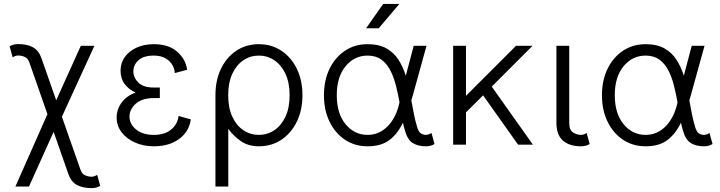

<svg xmlns="http://www.w3.org/2000/svg" viewBox="-20 -743 3700 986"><path d="M191.9 -446.8 268.6 -228 395 -507.8H464.8L297.9 -143.6L393.6 129.4Q401.4 150.9 418 157.7Q434.6 164.6 450.7 164.6Q463.9 164.6 479 154.8L494.6 211.4Q475.6 223.1 450.7 223.1Q404.8 223.1 375 206.8Q345.2 190.4 332 153.3L255.4 -65.9L128.9 214.8H59.1L223.6 -156.7L130.4 -423.3Q122.6 -444.3 106 -451.2Q89.4 -458 73.2 -458Q60.1 -458 44.9 -448.7L29.3 -504.9Q48.3 -516.6 73.2 -516.6Q119.1 -516.6 148.7 -500.5Q178.2 -484.4 191.9 -446.8Z M770 -293.5H800.8V-239.3H770Q710.4 -239.3 677.7 -210.7Q645 -182.1 645 -144Q645 -106.4 678.5 -78.4Q711.9 -50.3 770 -50.3Q826.2 -50.3 859.1 -77.9Q892.1 -105.5 897 -147.5L960 -129.9Q950.7 -65.9 899.2 -28.8Q847.7 8.3 770 8.3Q716.8 8.3 673.3 -11Q629.9 -30.3 604.5 -63.7Q579.1 -97.2 579.1 -139.2Q579.1 -183.1 606 -218Q632.8 -252.9 676.8 -267.6Q642.6 -282.2 620.8 -310.8Q599.1 -339.4 599.1 -380.9Q599.1 -419.4 620.8 -450Q642.6 -480.5 681.2 -498.3Q719.7 -516.1 770 -516.1Q845.7 -516.1 889.6 -477.8Q933.6 -439.5 940.9 -384.8L877.4 -367.7Q877.4 -387.7 865.7 -408.4Q854 -429.2 830.3 -443.4Q806.6 -457.5 770 -457.5Q717.3 -457.5 691.2 -433.8Q665 -410.2 665 -376.5Q665 -344.2 690.7 -318.8Q716.3 -293.5 770 -293.5Z M1086.4 -254.4Q1086.4 -330.6 1114.7 -389.6Q1143.1 -448.7 1193.4 -482.4Q1243.7 -516.1 1309.1 -516.1Q1375 -516.1 1425.5 -482.2Q1476.1 -448.2 1504.6 -389.2Q1533.2 -330.1 1533.2 -253.9Q1533.2 -177.7 1504.6 -118.7Q1476.1 -59.6 1425.5 -25.6Q1375 8.3 1309.1 8.3Q1254.4 8.3 1215.8 -19Q1177.2 -46.4 1152.3 -81.5V214.8H1086.4ZM1151.9 -253.9Q1151.9 -189 1173.1 -143.6Q1194.3 -98.1 1230 -74.2Q1265.6 -50.3 1309.1 -50.3Q1353 -50.3 1388.7 -74.2Q1424.3 -98.1 1445.8 -143.6Q1467.3 -189 1467.3 -253.9Q1467.3 -318.8 1445.8 -364.3Q1424.3 -409.7 1388.7 -433.6Q1353 -457.5 1309.1 -457.5Q1265.6 -457.5 1230 -433.6Q1194.3 -409.7 1173.1 -364.3Q1151.9 -318.8 1151.9 -253.9Z M2211.4 -3.4Q2192.4 8.3 2167.5 8.3Q2127.9 8.3 2100.8 -7.8Q2073.7 -23.9 2060.1 -70.3Q2054.7 -87.9 2049.3 -112.8Q2021 -54.7 1979 -23.2Q1937 8.3 1867.7 8.3Q1801.8 8.3 1751.2 -25.6Q1700.7 -59.6 1672.1 -118.7Q1643.6 -177.7 1643.6 -253.9Q1643.6 -330.1 1672.1 -389.2Q1700.7 -448.2 1751.2 -482.2Q1801.8 -516.1 1867.7 -516.1Q1926.3 -516.1 1964.6 -494.4Q2002.9 -472.7 2026.4 -436Q2049.8 -399.4 2064 -354L2104.5 -507.8H2170.4L2100.1 -253.9Q2096.2 -239.7 2092.3 -227.5Q2098.6 -192.4 2105.5 -158Q2112.3 -123.5 2121.6 -92.8Q2128.9 -66.9 2140.4 -58.6Q2151.9 -50.3 2167.5 -50.3Q2180.7 -50.3 2195.8 -60.1ZM1867.7 -457.5Q1799.8 -457.5 1754.6 -402.8Q1709.5 -348.1 1709.5 -253.9Q1709.5 -160.2 1754.6 -105.2Q1799.8 -50.3 1867.7 -50.3Q1927.7 -50.3 1971.4 -95.2Q2015.1 -140.1 2031.7 -217.3Q2023.9 -261.2 2013.2 -304Q2002.4 -346.7 1984.6 -381.3Q1966.8 -416 1938.5 -436.8Q1910.2 -457.5 1867.7 -457.5ZM1924.8 -597.7H1859.9L1947.8 -722.7H2030.8Z M2373 -166V0H2307.1V-507.8H2373V-251L2629.9 -507.8H2714.8L2505.4 -298.3L2716.8 0H2640.6L2460.9 -253.4Z M2992.7 -60.1 3008.3 -3.4Q2989.3 8.3 2963.9 8.3Q2904.3 8.3 2870.8 -21Q2837.4 -50.3 2837.4 -112.3V-507.8H2903.3V-112.3Q2903.3 -74.7 2923.1 -62.5Q2942.9 -50.3 2963.9 -50.3Q2977.5 -50.3 2992.7 -60.1Z M3639.2 -3.4Q3620.1 8.3 3595.2 8.3Q3555.7 8.3 3528.6 -7.8Q3501.5 -23.9 3487.8 -70.3Q3482.4 -87.9 3477.1 -112.8Q3448.7 -54.7 3406.7 -23.2Q3364.7 8.3 3295.4 8.3Q3229.5 8.3 3179 -25.6Q3128.4 -59.6 3099.9 -118.7Q3071.3 -177.7 3071.3 -253.9Q3071.3 -330.1 3099.9 -389.2Q3128.4 -448.2 3179 -482.2Q3229.5 -516.1 3295.4 -516.1Q3354 -516.1 3392.3 -494.4Q3430.7 -472.7 3454.1 -436Q3477.5 -399.4 3491.7 -354L3532.2 -507.8H3598.1L3527.8 -253.9Q3523.9 -239.7 3520 -227.5Q3526.4 -192.4 3533.2 -158Q3540 -123.5 3549.3 -92.8Q3556.6 -66.9 3568.1 -58.6Q3579.6 -50.3 3595.2 -50.3Q3608.4 -50.3 3623.5 -60.1ZM3295.4 -457.5Q3227.5 -457.5 3182.4 -402.8Q3137.2 -348.1 3137.2 -253.9Q3137.2 -160.2 3182.4 -105.2Q3227.5 -50.3 3295.4 -50.3Q3355.5 -50.3 3399.2 -95.2Q3442.9 -140.1 3459.5 -217.3Q3451.7 -261.2 3440.9 -304Q3430.2 -346.7 3412.4 -381.3Q3394.5 -416 3366.2 -436.8Q3337.9 -457.5 3295.4 -457.5Z"/></svg>

Font: Giphurs Light
Style: Regular
Weight: 300
Version: Version 0.920; ttfautohint (v1.8.4.7-5d5b)